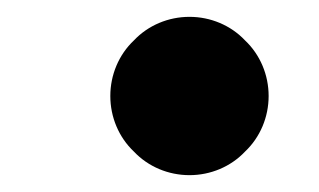

<svg xmlns="http://www.w3.org/2000/svg" viewBox="-20 -239 379 228"><path d="M299 -125C299 -150 289 -174 271 -191C254 -209 230 -219 205 -219C180 -219 156 -209 139 -191C121 -174 111 -150 111 -125C111 -100 121 -76 139 -59C156 -41 180 -31 205 -31C230 -31 254 -41 271 -59C289 -76 299 -100 299 -125Z"/></svg>

Font: Nupuram
Style: Bold
Weight: 700
Designer: Santhosh Thottingal (santhosh.thottingal@gmail.com)
Foundry: SMC
Version: Version 1.000